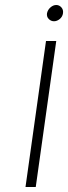

<svg xmlns="http://www.w3.org/2000/svg" viewBox="-20 -538 272 768"><path d="M164 -374H205L123 210H82ZM205 -518Q217 -518 225.5 -508.5Q234 -499 232 -485Q230 -471 219 -462Q208 -453 196 -453Q184 -453 175 -462Q166 -471 168 -485Q171 -499 182 -508.5Q193 -518 205 -518Z"/></svg>

Font: Josefin Slab
Style: Italic
Weight: 400
Italic angle: -12°
Designer: Santiago Orozco
Foundry: Typemade
Version: Version 2.000